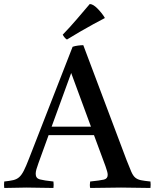

<svg xmlns="http://www.w3.org/2000/svg" viewBox="-43 -931 767 952"><path d="M-22 1Q-24 -15 -22 -31Q6 -34 23 -38Q40 -42 52 -52.5Q64 -63 75 -84.5Q86 -106 101 -145L317 -699Q328 -703 343.5 -705Q359 -707 370 -707L585 -136Q599 -100 608 -79.5Q617 -59 628 -50Q639 -41 656 -37.5Q673 -34 703 -31Q705 -15 703 1Q668 1 631 0Q594 -1 557 -1Q519 -1 480.5 0Q442 1 404 1Q401 -14 404 -31Q453 -36 472 -40.5Q491 -45 491 -64Q491 -72 488 -82Q485 -92 480 -107L423 -261H198L148 -123Q141 -104 137.5 -91.5Q134 -79 134 -69Q134 -47 154.5 -41.5Q175 -36 222 -31Q224 -14 222 1Q188 1 155 0Q122 -1 88 -1Q60 -1 34 0Q8 1 -22 1ZM213 -303H408L310 -569ZM476 -844V-841Q454 -830 420.5 -811.5Q387 -793 351.5 -772.5Q316 -752 289 -735Q278 -741 268 -759Q302 -794 338 -836Q374 -878 402 -911Q418 -911 439.5 -889.5Q461 -868 476 -844Z"/></svg>

Font: Tiro Devanagari Hindi
Style: Regular
Weight: 400
Designer: Devanagari: John Hudson & Fiona Ross. Latin: John Hudson.
Foundry: Tiro Typeworks Ltd.
Version: Version 1.52